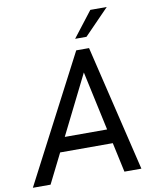

<svg xmlns="http://www.w3.org/2000/svg" viewBox="-114 -974 848 1047"><g transform="rotate(-10 309.5 -450.5)"><path d="M-18 0H80L162 -164H453.5L489 0H583L416 -697H345ZM201.5 -243 365 -571 436 -243ZM350 -760H413L550 -901H459Z"/></g></svg>

Font: HK Grotesk
Style: Italic
Weight: 400
Italic angle: -16°
Designer: Alfredo Marco Pradil
Foundry: Hanken Design Co.
Version: Version 3.001;FEAKit 1.0